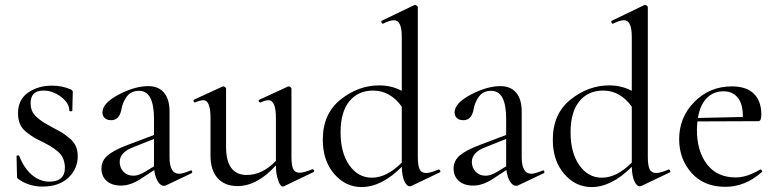

<svg xmlns="http://www.w3.org/2000/svg" viewBox="-20 -745 3146 778"><path d="M104 -327Q104 -309 110.5 -294.5Q117 -280 132 -267.5Q147 -255 158.5 -248Q170 -241 192 -229Q219 -215 230.5 -208Q242 -201 260.5 -186Q279 -171 287 -153Q295 -135 295 -112Q295 -61 257 -25Q219 11 152 11Q98 11 55 -19Q49 -22 49 -30L47 -112Q47 -115 52 -115.5Q57 -116 58 -113Q77 -64 109 -36.5Q141 -9 181 -9Q212 -9 228 -24Q244 -39 243 -69Q242 -89 235 -104.5Q228 -120 212.5 -132.5Q197 -145 185.5 -152Q174 -159 152 -170Q127 -182 115 -189.5Q103 -197 85.5 -211Q68 -225 60.5 -243.5Q53 -262 53 -286Q53 -341 93.5 -369.5Q134 -398 191 -398Q231 -398 266 -383Q275 -379 275 -372Q275 -362 274 -336.5Q273 -311 273 -296Q273 -294 267 -294Q261 -294 261 -296Q261 -327 227.5 -352.5Q194 -378 156 -378Q104 -378 104 -327Z M752 -54Q757 -56 758.5 -50.5Q760 -45 756 -43L653 6Q649 8 644 8Q631 8 620 -9Q609 -26 605 -56L556 -24Q511 7 471 7Q433 7 412 -12Q391 -31 391 -62Q391 -94 416.5 -115.5Q442 -137 498 -158L604 -198V-263Q604 -377 544 -377Q511 -377 494 -354Q477 -331 472 -302Q464 -258 431 -258Q413 -258 404 -267Q395 -276 395 -289Q395 -327 460.5 -361.5Q526 -396 581 -396Q622 -396 644.5 -369.5Q667 -343 667 -293V-108Q667 -41 706 -41Q721 -41 752 -54ZM566 -48 604 -71V-78V-182L521 -149Q465 -128 465 -89Q465 -65 480.5 -49Q496 -33 521 -33Q541 -33 566 -48Z M1245 -59Q1248 -60 1250.5 -57.5Q1253 -55 1253 -52Q1253 -49 1251 -48L1130 10Q1128 11 1126 11Q1120 11 1114 1.5Q1108 -8 1103 -28.5Q1098 -49 1098 -75Q1023 9 942 9Q891 9 862 -23Q833 -55 833 -114V-267Q833 -339 804 -339Q792 -339 771 -330Q769 -329 766.5 -331.5Q764 -334 764 -337Q764 -340 766 -341L881 -394L885 -395Q888 -395 892 -392Q896 -389 896 -386V-151Q896 -36 980 -36Q1043 -36 1098 -93V-267Q1098 -339 1068 -339Q1056 -339 1036 -330Q1033 -329 1030.5 -331.5Q1028 -334 1028 -337Q1028 -340 1031 -341L1146 -394Q1148 -395 1150 -395Q1153 -395 1157 -392Q1161 -389 1161 -386V-109Q1161 -74 1168.5 -59.5Q1176 -45 1194 -45Q1211 -45 1245 -59Z M1757 -58Q1759 -59 1761.5 -56.5Q1764 -54 1764.5 -51Q1765 -48 1763 -47L1648 8Q1642 10 1641 10Q1628 10 1618.5 -11Q1609 -32 1608 -69Q1526 13 1445 13Q1380 13 1334 -40.5Q1288 -94 1288 -179Q1288 -284 1360 -341.5Q1432 -399 1517 -399Q1566 -399 1608 -377V-596Q1608 -663 1577 -663Q1559 -663 1532 -649Q1530 -648 1527.5 -651Q1525 -654 1525 -657Q1525 -660 1527 -661L1658 -724Q1660 -725 1662 -725Q1665 -725 1669 -722Q1673 -719 1673 -716V-110Q1673 -74 1680.5 -59Q1688 -44 1707 -44Q1724 -44 1757 -58ZM1487 -25Q1547 -25 1608 -86V-313Q1561 -378 1492 -378Q1431 -378 1395.5 -334.5Q1360 -291 1360 -209Q1360 -126 1395.5 -75.5Q1431 -25 1487 -25Z M2179 -54Q2184 -56 2185.5 -50.5Q2187 -45 2183 -43L2080 6Q2076 8 2071 8Q2058 8 2047 -9Q2036 -26 2032 -56L1983 -24Q1938 7 1898 7Q1860 7 1839 -12Q1818 -31 1818 -62Q1818 -94 1843.5 -115.5Q1869 -137 1925 -158L2031 -198V-263Q2031 -377 1971 -377Q1938 -377 1921 -354Q1904 -331 1899 -302Q1891 -258 1858 -258Q1840 -258 1831 -267Q1822 -276 1822 -289Q1822 -327 1887.5 -361.5Q1953 -396 2008 -396Q2049 -396 2071.5 -369.5Q2094 -343 2094 -293V-108Q2094 -41 2133 -41Q2148 -41 2179 -54ZM1993 -48 2031 -71V-78V-182L1948 -149Q1892 -128 1892 -89Q1892 -65 1907.5 -49Q1923 -33 1948 -33Q1968 -33 1993 -48Z M2689 -58Q2691 -59 2693.5 -56.5Q2696 -54 2696.5 -51Q2697 -48 2695 -47L2580 8Q2574 10 2573 10Q2560 10 2550.5 -11Q2541 -32 2540 -69Q2458 13 2377 13Q2312 13 2266 -40.5Q2220 -94 2220 -179Q2220 -284 2292 -341.5Q2364 -399 2449 -399Q2498 -399 2540 -377V-596Q2540 -663 2509 -663Q2491 -663 2464 -649Q2462 -648 2459.5 -651Q2457 -654 2457 -657Q2457 -660 2459 -661L2590 -724Q2592 -725 2594 -725Q2597 -725 2601 -722Q2605 -719 2605 -716V-110Q2605 -74 2612.5 -59Q2620 -44 2639 -44Q2656 -44 2689 -58ZM2419 -25Q2479 -25 2540 -86V-313Q2493 -378 2424 -378Q2363 -378 2327.5 -334.5Q2292 -291 2292 -209Q2292 -126 2327.5 -75.5Q2363 -25 2419 -25Z M3060 -58Q3062 -60 3066 -55.5Q3070 -51 3067 -48Q3000 12 2919 12Q2832 12 2782 -44.5Q2732 -101 2732 -181Q2732 -270 2794 -332.5Q2856 -395 2946 -395Q3004 -395 3034.5 -365.5Q3065 -336 3065 -280Q3065 -254 3053 -254L2806 -253Q2804 -231 2804 -219Q2804 -132 2845 -79Q2886 -26 2961 -26Q3007 -26 3060 -58ZM2912 -375Q2870 -375 2843 -346.5Q2816 -318 2808 -267L2990 -271Q2991 -322 2970 -348.5Q2949 -375 2912 -375Z"/></svg>

Font: Cormorant Garamond Book
Style: Regular
Weight: 500
Designer: Christian Thalmann (Catharsis Fonts)
Version: Version 1.000;PS 002.000;hotconv 1.0.88;makeotf.lib2.5.64775